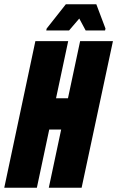

<svg xmlns="http://www.w3.org/2000/svg" viewBox="-36 -881 550 901"><path d="M-16 0 130 -688H284L227 -420H283L340 -688H494L347 0H193L251 -273H195L137 0ZM181 -738 183 -747 273 -861H416L459 -747L457 -738H366L336 -794L288 -738Z"/></svg>

Font: Saira Condensed Black
Style: Italic
Weight: 900
Width: 3
Italic angle: -12°
Designer: Hector Gatti with collaboration of the Omnibus-Type team
Foundry: Omnibus-Type
Version: Version 1.101